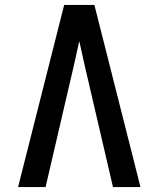

<svg xmlns="http://www.w3.org/2000/svg" viewBox="-20 -755 640 775"><path d="M53 0 177 -490 239 -735H361L547 0H436L322 -490Q317 -515 311 -539.5Q305 -564 300 -589Q295 -564 289 -539.5Q283 -515 278 -490L164 0Z"/></svg>

Font: Iosevka Custom SmBdEx
Style: Regular
Weight: 600
Width: 7
Monospace: yes
Designer: Belleve Invis
Foundry: Belleve Invis
Version: Version 11.2.4; ttfautohint (v1.8.4)